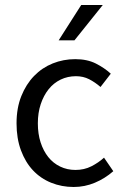

<svg xmlns="http://www.w3.org/2000/svg" viewBox="-20 -734 496 766"><path d="M46 -242Q46 -303 65 -350.5Q84 -398 116 -431Q148 -464 190.5 -481Q233 -498 280 -498Q328 -498 362.5 -480.5Q397 -463 422 -440L381 -387Q359 -406 335.5 -418Q312 -430 283 -430Q250 -430 222 -416.5Q194 -403 174 -378Q154 -353 142.5 -318.5Q131 -284 131 -242Q131 -200 142 -166Q153 -132 172.5 -107.5Q192 -83 220 -69.5Q248 -56 281 -56Q316 -56 344.5 -70.5Q373 -85 395 -105L432 -51Q399 -22 358.5 -5Q318 12 274 12Q226 12 184 -5Q142 -22 111.5 -54.5Q81 -87 63.5 -134.5Q46 -182 46 -242ZM277 -573H214L304 -714H390Z"/></svg>

Font: Myanmar Sanpya
Style: Regular
Weight: 400
Designer: Danh Hong
Foundry: Google Inc.
Version: Version 2.00 November 22, 2015